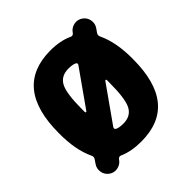

<svg xmlns="http://www.w3.org/2000/svg" viewBox="-153 -662 805 805"><g transform="rotate(-45 250.0 -259.5)"><path d="M329.1 -259.8V-275.4Q329.1 -278.3 326.2 -278.8Q323.2 -279.3 322.3 -277.3L210 -118.2Q202.1 -108.4 212.9 -102.5Q224.6 -96.7 249 -96.7Q293 -96.7 311 -130.4Q329.1 -164.1 329.1 -259.8ZM168.9 -259.8V-245.1Q168.9 -242.2 171.9 -241.7Q174.8 -241.2 175.8 -243.2L288.1 -402.3Q295.9 -412.1 285.2 -417Q273.4 -422.9 249 -422.9Q205.1 -422.9 187 -389.2Q168.9 -355.5 168.9 -259.8ZM451.2 -460 439.5 -443.4Q433.6 -434.6 438.5 -423.8Q469.7 -358.4 468.8 -259.8Q468.8 9.8 249 9.8Q190.4 9.8 148.4 -8.8Q138.7 -13.7 130.9 -4.9L128.9 -2Q117.2 14.6 96.7 18.6Q76.2 22.5 59.1 10.3Q42 -2 38.6 -22.5Q35.2 -43 46.9 -59.6L58.6 -77.1Q64.5 -85.9 59.6 -95.7Q28.3 -161.1 29.3 -259.8Q29.3 -529.3 249 -530.3Q307.6 -530.3 349.6 -510.7Q359.4 -505.9 367.2 -514.6L369.1 -517.6Q380.9 -534.2 401.4 -538.1Q421.9 -542 439 -529.8Q456.1 -517.6 459.5 -497.1Q462.9 -476.6 451.2 -460Z"/></g></svg>

Font: Rounded-X Mgen+ 1m bold
Style: Bold
Weight: 700
Designer: [Source Han Sans]
Ryoko NISHIZUKA  (kana & ideographs); Paul D. Hunt (Latin, Greek & Cyrillic); Wenlong ZHANG  (bopomofo
Version: Version 1.059.20150602